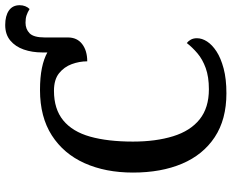

<svg xmlns="http://www.w3.org/2000/svg" viewBox="-98 -804 911 756"><g transform="rotate(-90 358.0 -425.5)"><path d="M369 10Q266 10 196.5 -36Q127 -82 92 -164.5Q57 -247 57 -358Q57 -466 94 -548.5Q131 -631 203.5 -677.5Q276 -724 382 -724Q432 -724 468.5 -716.5Q505 -709 530 -695V-715Q530 -755 541.5 -788Q553 -821 577 -841Q601 -861 638 -861Q674 -861 695 -846.5Q716 -832 716 -804Q716 -792 712 -782Q708 -772 701 -765Q688 -773 676 -777Q664 -781 647 -781Q622 -781 605.5 -765Q589 -749 589 -705V-614Q589 -578 563 -558Q537 -538 495 -538Q495 -569 484 -599Q473 -629 448 -649Q423 -669 379 -669Q307 -669 262.5 -632.5Q218 -596 198.5 -526.5Q179 -457 179 -358Q179 -268 200 -200Q221 -132 266.5 -95.5Q312 -59 385 -59Q434 -59 468.5 -71.5Q503 -84 526.5 -104Q550 -124 567 -146Q575 -140 580.5 -130Q586 -120 586 -106Q586 -86 573 -66Q560 -46 534 -29Q508 -12 467 -1Q426 10 369 10Z"/></g></svg>

Font: ET Text
Style: Regular
Weight: 470
Designer: Monotype Design Team
Foundry: Monotype Imaging Inc.
Version: Version 2.009